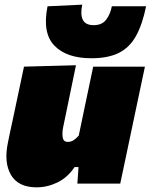

<svg xmlns="http://www.w3.org/2000/svg" viewBox="-20 -788 647 824"><path d="M137 16Q58.5 16 27.2 -37.2Q-4 -90.5 14 -176Q18.5 -198 23.2 -220.8Q28 -243.5 34.5 -273Q50.5 -347.5 61.2 -399Q72 -450.5 83 -502L306 -508Q295.5 -457 285 -406.2Q274.5 -355.5 263.5 -302L251 -242Q246 -216.5 249.2 -197.8Q252.5 -179 271 -179Q284.5 -179 295.8 -186.2Q307 -193.5 318 -206L338 -302Q349.5 -355.5 359.2 -403Q369 -450.5 380 -502H602Q591 -450.5 580.2 -399Q569.5 -347.5 553.5 -272.5L541 -213Q528 -151 517.5 -101.5Q507 -52 496 0H312L317 -71H300Q270 -26 226.5 -5Q183 16 137 16ZM372 -538Q265.5 -538 213.2 -592.5Q161 -647 184 -761L333 -768Q324 -726 335.5 -703Q347 -680 382 -680Q418 -680 435.8 -703.8Q453.5 -727.5 460 -761H607Q591 -682.5 563.5 -633.2Q536 -584 490 -561Q444 -538 372 -538Z"/></svg>

Font: Commissioner Black
Style: Italic
Weight: 900
Italic angle: -12°
Designer: Kostas Bartsokas
Foundry: Kostas Bartsokas
Version: Version 1.000; ttfautohint (v1.8.3)